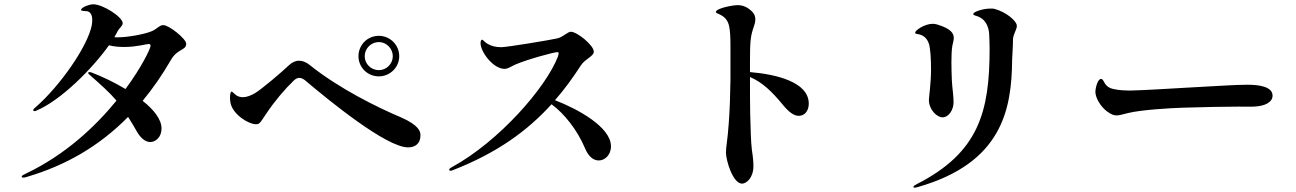

<svg xmlns="http://www.w3.org/2000/svg" viewBox="-20 -817 6040 895"><path d="M741 -700C723 -700 710 -680 686 -671C658 -659 580 -643 528 -643C523 -643 518 -643 513 -644C519 -654 525 -664 529 -673C536 -686 552 -696 552 -709C552 -737 461 -797 414 -797C398 -797 358 -783 358 -771C358 -765 374 -766 384 -765C401 -763 410 -748 410 -724C410 -716 409 -708 408 -700C388 -598 256 -413 148 -319C139 -312 135 -307 135 -303C135 -300 138 -299 141 -299C144 -299 148 -300 151 -302C264 -350 409 -495 488 -606C509 -600 535 -598 560 -598C617 -598 662 -612 673 -612C678 -612 682 -610 682 -604C682 -592 643 -508 565 -402C515 -432 459 -459 407 -479C401 -481 399 -481 396 -481C393 -481 391 -479 391 -477C391 -475 392 -473 397 -469C452 -420 489 -388 523 -348C426 -229 286 -96 101 -8C90 -3 81 2 81 6C81 9 84 11 88 11C93 11 98 10 107 7C283 -45 440 -133 577 -272C590 -252 604 -229 619 -202C634 -177 655 -155 680 -155C706 -155 733 -178 733 -218C733 -260 698 -305 645 -347C692 -404 736 -467 777 -538C807 -591 848 -581 848 -613C848 -636 768 -700 741 -700Z M1746 -461C1798 -461 1841 -503 1841 -555C1841 -608 1798 -650 1746 -650C1693 -650 1651 -608 1651 -555C1651 -503 1693 -461 1746 -461ZM1746 -490C1710 -490 1680 -519 1680 -555C1680 -591 1710 -621 1746 -621C1781 -621 1811 -591 1811 -555C1811 -519 1781 -490 1746 -490ZM1882 -130C1917 -130 1940 -149 1940 -186C1940 -202 1936 -232 1849 -270C1740 -316 1561 -404 1425 -513C1408 -527 1391 -534 1374 -534C1357 -534 1341 -526 1327 -513C1298 -485 1201 -402 1169 -383C1152 -373 1132 -364 1112 -364C1102 -364 1091 -366 1081 -373C1070 -381 1064 -390 1059 -390C1056 -390 1052 -380 1052 -361C1052 -355 1053 -348 1054 -340C1063 -284 1139 -238 1172 -238C1189 -238 1190 -240 1221 -287C1262 -348 1308 -402 1351 -443C1359 -450 1367 -454 1376 -454C1385 -454 1396 -448 1404 -441C1514 -348 1781 -130 1882 -130Z M2567 -350C2611 -400 2650 -454 2687 -511C2706 -542 2748 -554 2748 -576C2748 -606 2670 -669 2641 -669C2626 -669 2604 -644 2578 -638C2547 -631 2345 -597 2316 -597C2290 -597 2270 -603 2256 -611C2238 -620 2233 -632 2227 -632C2223 -632 2220 -625 2220 -616C2220 -575 2279 -496 2332 -496C2348 -496 2362 -507 2382 -516C2440 -541 2563 -574 2578 -574C2581 -574 2584 -573 2584 -569C2584 -566 2583 -561 2581 -554C2526 -410 2307 -158 2085 -37C2076 -32 2074 -29 2074 -26C2074 -23 2076 -21 2080 -21C2082 -21 2084 -21 2089 -23C2300 -105 2440 -209 2551 -331C2611 -287 2671 -211 2707 -126C2722 -90 2744 -69 2771 -69C2798 -69 2828 -93 2828 -135C2828 -225 2673 -309 2567 -350Z M3476 -481V-533C3476 -626 3479 -651 3494 -693C3498 -704 3501 -716 3501 -726C3501 -740 3497 -752 3486 -763C3464 -784 3444 -793 3418 -793C3394 -793 3317 -778 3317 -761C3317 -757 3321 -756 3334 -750C3358 -739 3373 -723 3379 -694C3384 -671 3385 -638 3385 -597V-445C3384 -378 3382 -306 3377 -242C3372 -167 3364 -133 3364 -106C3364 -70 3396 39 3439 39C3458 39 3492 14 3492 -43C3492 -62 3490 -86 3485 -117C3480 -156 3479 -218 3477 -285C3476 -338 3476 -396 3476 -448V-458C3535 -433 3580 -388 3628 -330C3658 -293 3682 -277 3703 -277C3731 -277 3750 -300 3750 -334C3750 -436 3595 -471 3476 -481Z M4243 58C4246 58 4248 57 4258 55C4651 -57 4696 -306 4698 -538C4699 -567 4702 -601 4702 -632C4702 -656 4720 -679 4720 -696C4720 -720 4669 -761 4618 -775C4612 -777 4604 -777 4596 -777C4562 -777 4517 -762 4517 -752C4517 -742 4531 -748 4556 -731C4581 -714 4590 -680 4591 -658C4592 -636 4593 -613 4593 -589C4593 -297 4543 -106 4254 41C4243 47 4238 50 4238 54C4238 57 4240 58 4243 58ZM4373 -270C4404 -270 4425 -307 4425 -340C4425 -373 4419 -404 4417 -443C4416 -471 4415 -499 4415 -526C4415 -555 4416 -582 4419 -602C4421 -615 4426 -627 4426 -640C4426 -662 4412 -684 4348 -703C4342 -705 4335 -706 4328 -706C4289 -706 4246 -675 4246 -665C4246 -660 4251 -659 4258 -658C4281 -655 4301 -641 4310 -613C4317 -592 4320 -542 4320 -492C4320 -432 4310 -362 4310 -352C4310 -304 4349 -270 4373 -270Z M5186 -279C5198 -279 5213 -284 5238 -290C5299 -305 5431 -313 5494 -315C5578 -318 5706 -320 5753 -320C5793 -320 5819 -319 5825 -320C5877 -322 5912 -341 5912 -371C5912 -414 5847 -422 5795 -422C5735 -422 5678 -417 5506 -408C5461 -405 5283 -395 5250 -395C5229 -395 5194 -396 5171 -402C5144 -407 5132 -423 5126 -436C5121 -445 5118 -449 5112 -449C5096 -449 5086 -403 5086 -390C5086 -358 5114 -317 5140 -298C5160 -283 5172 -279 5186 -279Z"/></svg>

Font: Shippori Mincho OTF
Style: Bold
Weight: 800
Designer: FONTDASU
Foundry: FONTDASU / Google Inc. / but / Adobe
Version: Version 3.300;hotconv 1.0.109;makeotfexe 2.5.65596